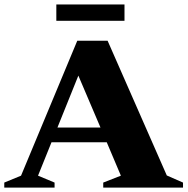

<svg xmlns="http://www.w3.org/2000/svg" viewBox="-34 -856 856 876"><path d="M727 -55.5 801 -23V0H437V-23L517.5 -54.5L453 -207H201L139.5 -54.5L215 -23V0H-14.5V-23L62 -54.5L318.5 -670H457ZM228 -274H424.5L323.5 -511ZM223 -761V-835.5H534V-761Z"/></svg>

Font: Newsreader 16pt ExtraBold
Style: Regular
Weight: 800
Designer: Hugues Gentile
Foundry: Production Type
Version: Version 1.003; ttfautohint (v1.8.3)